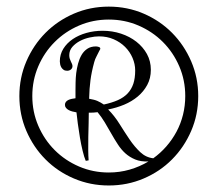

<svg xmlns="http://www.w3.org/2000/svg" viewBox="-20 -652 664 586"><path d="M39.1 -358.9Q39.1 -415 60.5 -464.8Q82 -514.6 118.9 -551.8Q155.8 -588.9 205.6 -610.4Q255.4 -631.8 312 -631.8Q368.7 -631.8 418.5 -610.4Q468.3 -588.9 505.1 -551.8Q542 -514.6 563.5 -464.8Q585 -415 585 -358.9Q585 -302.2 563.5 -252.4Q542 -202.6 505.1 -165.5Q468.3 -128.4 418.5 -107.2Q368.7 -85.9 312 -85.9Q255.4 -85.9 205.6 -107.2Q155.8 -128.4 118.9 -165.5Q82 -202.6 60.5 -252.4Q39.1 -302.2 39.1 -358.9ZM78.6 -358.9Q78.6 -310.5 96.9 -268.1Q115.2 -225.6 147 -193.8Q178.7 -162.1 221.2 -143.8Q263.7 -125.5 312 -125.5Q345.2 -125.5 375.7 -134.3Q406.2 -143.1 433.1 -159.2Q409.7 -158.2 392.6 -165.3Q375.5 -172.4 362.5 -184.1Q349.6 -195.8 339.4 -211.7Q329.1 -227.5 319.6 -244.4Q310.1 -261.2 300 -278.1Q290 -294.9 277.8 -309.6Q269 -308.6 264.4 -308.3Q259.8 -308.1 251 -308.1Q251 -294.9 250.5 -275.1Q250 -255.4 249.5 -234.4Q249 -213.4 249.3 -194.1Q249.5 -174.8 250.5 -162.6L241.7 -161.1Q236.8 -172.4 232.2 -191.7Q227.5 -210.9 223.9 -232.4Q220.2 -253.9 217.5 -274.7Q214.8 -295.4 213.4 -309.1Q207 -310.1 200.7 -311.8Q194.3 -313.5 189.5 -316.2Q184.6 -318.8 181.4 -322.8Q178.2 -326.7 178.2 -332Q178.2 -337.4 181.2 -341.1Q184.1 -344.7 188.7 -346.9Q193.4 -349.1 199.2 -350.3Q205.1 -351.6 210.4 -352.1V-376.5Q210.4 -386.2 210.7 -400.1Q210.9 -414.1 212.6 -428.7Q214.4 -443.4 218.3 -458Q222.2 -472.7 229 -484.4Q235.8 -496.1 246.6 -503.2Q257.3 -510.3 272.9 -510.3Q276.4 -510.3 281.2 -508.8Q286.1 -507.3 286.1 -503.9Q286.1 -502 285.2 -500.5Q284.2 -499 283.2 -497.1Q279.3 -488.8 274.7 -480.2Q270 -471.7 267.6 -462.4Q263.2 -446.3 260.5 -433.1Q257.8 -419.9 256.1 -407Q254.4 -394 253.4 -380.6Q252.4 -367.2 252 -350.6Q259.8 -349.1 265.9 -347.7Q272 -346.2 277.1 -344Q282.2 -341.8 286.9 -339.1Q291.5 -336.4 296.9 -333Q321.8 -338.4 339.8 -346.4Q357.9 -354.5 369.6 -366.9Q381.3 -379.4 387 -396.5Q392.6 -413.6 392.6 -437Q392.6 -456.5 384.5 -475.3Q376.5 -494.1 361.8 -508.8Q347.2 -523.4 326.9 -532.2Q306.6 -541 282.2 -541Q269.5 -541 253.7 -537.6Q237.8 -534.2 223.9 -526.9Q210 -519.5 200.7 -508.8Q191.4 -498 191.4 -483.4Q191.4 -477.5 192.9 -472.9Q194.3 -468.3 196.3 -464.4Q198.2 -460.4 199.7 -457Q201.2 -453.6 201.2 -450.2Q201.2 -443.8 196.3 -439.9Q191.4 -436 185.1 -436Q178.2 -436 174.1 -439Q169.9 -441.9 167.2 -446.3Q164.6 -450.7 163.6 -455.8Q162.6 -460.9 162.6 -464.8Q162.6 -485.8 173.3 -503.2Q184.1 -520.5 202.1 -532.7Q220.2 -544.9 243.7 -551.5Q267.1 -558.1 293 -558.1Q322.8 -558.1 349.4 -549.3Q376 -540.5 396.2 -524.7Q416.5 -508.8 428.5 -487.1Q440.4 -465.3 440.4 -439Q440.4 -413.1 429.4 -392.8Q418.5 -372.6 400.4 -357.4Q382.3 -342.3 358.9 -332.5Q335.4 -322.8 310.1 -317.9Q329.1 -298.8 344.5 -274.2Q359.9 -249.5 375.2 -226.8Q390.6 -204.1 408 -187.7Q425.3 -171.4 447.8 -168.9Q469.7 -184.6 487.8 -205.3Q505.9 -226.1 518.8 -250.2Q531.7 -274.4 538.6 -302Q545.4 -329.6 545.4 -358.9Q545.4 -407.2 527.1 -449.7Q508.8 -492.2 477.1 -523.9Q445.3 -555.7 402.8 -574Q360.4 -592.3 312 -592.3Q263.7 -592.3 221.2 -574Q178.7 -555.7 147 -523.9Q115.2 -492.2 96.9 -449.7Q78.6 -407.2 78.6 -358.9Z"/></svg>

Font: Montez
Style: Regular
Weight: 400
Designer: Astigmatic (AOETI)
Foundry: Astigmatic (AOETI)
Version: Version 1.001